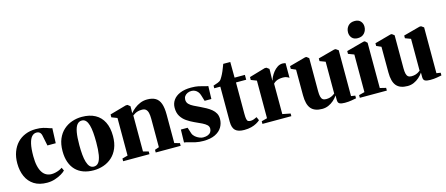

<svg xmlns="http://www.w3.org/2000/svg" viewBox="-49 -1315 4404 1896"><g transform="rotate(-15 2153.0 -367.0)"><path d="M256 11Q176.5 11 124 -22.2Q71.5 -55.5 45 -114.5Q18.5 -173.5 18.5 -250Q18.5 -313.5 37.5 -365.2Q56.5 -417 91 -453.8Q125.5 -490.5 174 -510.2Q222.5 -530 281 -530Q325.5 -530 355.8 -522.5Q386 -515 406.8 -506.8Q427.5 -498.5 443 -496.5L437 -344H352L330 -451.5Q327 -465.5 320.5 -475.2Q314 -485 303.8 -490Q293.5 -495 280 -495Q252.5 -495 232.2 -473.5Q212 -452 200.8 -404.2Q189.5 -356.5 189.5 -277.5Q189.5 -219.5 199 -178.2Q208.5 -137 225.8 -110.8Q243 -84.5 267.2 -72.2Q291.5 -60 320 -60Q338 -60 358.2 -64.5Q378.5 -69 397.8 -77Q417 -85 430.5 -95L445.5 -63Q432 -48 403 -30.8Q374 -13.5 335.8 -1.2Q297.5 11 256 11Z M481.5 -250.5Q481.5 -322.5 503.8 -375Q526 -427.5 564.5 -461.8Q603 -496 651.2 -512.5Q699.5 -529 752 -529Q831.5 -529 887.2 -498.8Q943 -468.5 972.2 -410Q1001.5 -351.5 1001.5 -266.5Q1001.5 -194.5 979.2 -142Q957 -89.5 919 -55.5Q881 -21.5 832.5 -5Q784 11.5 731.5 11.5Q673.5 11.5 627.2 -5.2Q581 -22 548.5 -55.2Q516 -88.5 498.8 -137.5Q481.5 -186.5 481.5 -250.5ZM743 -23.5Q772 -23.5 790.5 -47.5Q809 -71.5 817.5 -121.8Q826 -172 826 -250.5Q826 -304 822.2 -348.8Q818.5 -393.5 809.2 -426Q800 -458.5 783.8 -476.2Q767.5 -494 743 -494Q713 -494 694 -470.2Q675 -446.5 666 -396.2Q657 -346 657 -265.5Q657 -212.5 661 -168.2Q665 -124 674.8 -91.5Q684.5 -59 701 -41.2Q717.5 -23.5 743 -23.5Z M1090.5 -42.5V-427L1033.5 -449V-478.5L1202 -526H1219.5L1244.5 -506V-468.5L1243 -435Q1262 -458 1288.5 -479.2Q1315 -500.5 1348.2 -514.2Q1381.5 -528 1420 -528Q1472 -528 1504.8 -508.5Q1537.5 -489 1552.8 -446.2Q1568 -403.5 1568 -333V-42.5L1622 -27.5V0H1367V-27.5L1410.5 -42.5V-332Q1410.5 -369.5 1404.5 -394Q1398.5 -418.5 1384.2 -431Q1370 -443.5 1345 -443.5Q1321 -443.5 1303.2 -438.8Q1285.5 -434 1272.2 -426.2Q1259 -418.5 1248 -410.5V-42.5L1303 -27.5V0H1034V-27.5Z M1851.5 12Q1809.5 12 1772.5 3.8Q1735.5 -4.5 1707.2 -13.2Q1679 -22 1662.5 -23L1665.5 -154.5H1734.5L1755 -91.5Q1762.5 -71 1781 -55.5Q1799.5 -40 1821 -31.2Q1842.5 -22.5 1859 -22.5Q1889 -22.5 1908.8 -31Q1928.5 -39.5 1938.2 -54.8Q1948 -70 1948 -89Q1948 -111 1931.8 -126.8Q1915.5 -142.5 1885 -157.5Q1854.5 -172.5 1810.5 -192Q1772.5 -209.5 1738.2 -233Q1704 -256.5 1682.8 -291.2Q1661.5 -326 1661.5 -377Q1661.5 -421 1685.2 -455.2Q1709 -489.5 1755.5 -509.2Q1802 -529 1869.5 -529Q1914 -529 1945.5 -522.2Q1977 -515.5 1999.2 -508.5Q2021.5 -501.5 2038.5 -499.5L2034.5 -368H1965.5L1947.5 -427Q1941.5 -449 1929 -464.5Q1916.5 -480 1900 -488Q1883.5 -496 1864.5 -496Q1842 -496 1823.5 -487.5Q1805 -479 1794 -463.8Q1783 -448.5 1783 -428Q1783 -400.5 1800.8 -382.2Q1818.5 -364 1846.8 -350.2Q1875 -336.5 1907.5 -321Q1937 -307 1965.2 -291.5Q1993.5 -276 2016.5 -257Q2039.5 -238 2052.8 -213.5Q2066 -189 2066 -156.5Q2066 -111 2043.5 -72.8Q2021 -34.5 1973.5 -11.2Q1926 12 1851.5 12Z M2270.5 11.5Q2208 11.5 2179.8 -15.5Q2151.5 -42.5 2151.5 -104.5V-463H2089.5V-490Q2100 -494 2112.2 -497.8Q2124.5 -501.5 2135.8 -506Q2147 -510.5 2155 -515.5Q2164 -521 2171.5 -531.2Q2179 -541.5 2185.5 -553.8Q2192 -566 2198 -577Q2203.5 -587 2210.5 -604Q2217.5 -621 2224.8 -639.8Q2232 -658.5 2237.5 -673H2309.5L2310.5 -512.5H2416V-463H2311.5V-143Q2311.5 -105.5 2315.5 -87.8Q2319.5 -70 2328.8 -64.8Q2338 -59.5 2354.5 -59.5Q2370.5 -59.5 2388 -65.8Q2405.5 -72 2419 -79.5L2434.5 -44Q2419.5 -30.5 2396.8 -17.8Q2374 -5 2342.8 3.2Q2311.5 11.5 2270.5 11.5Z M2458 0V-27L2516 -42.5V-427L2459 -449V-478.5L2621.5 -526H2639.5L2665.5 -506.5V-481L2663 -389.5L2666 -390.5Q2668.5 -402.5 2679.2 -424.5Q2690 -446.5 2708.2 -469.8Q2726.5 -493 2750.8 -509Q2775 -525 2803.5 -525Q2815 -525 2822.2 -523.2Q2829.5 -521.5 2834 -519.5V-370Q2827 -376 2811 -383Q2795 -390 2772 -390Q2750.5 -390 2732.2 -386.5Q2714 -383 2699 -375Q2684 -367 2672 -354L2672.5 -43L2753.5 -27V0Z M3298.5 9.5Q3265.5 9.5 3246.8 0.8Q3228 -8 3228 -38V-84.5Q3211.5 -59.5 3186.8 -37.8Q3162 -16 3132 -3Q3102 10 3068.5 10Q2990 10 2954 -32.8Q2918 -75.5 2918 -169L2917.5 -431.5L2869 -453V-480.5L3035 -526H3048.5L3072.5 -507.5V-169.5Q3072.5 -135.5 3077.8 -114.2Q3083 -93 3095.5 -83.2Q3108 -73.5 3129.5 -73.5Q3152 -73.5 3168.5 -78.5Q3185 -83.5 3197.8 -91Q3210.5 -98.5 3220 -106V-431.5L3163 -453V-480.5L3332 -526H3347.5L3374 -507.5V-39L3416 -32.5V-5Q3397.5 -1.5 3367.8 4Q3338 9.5 3298.5 9.5Z M3453.5 0V-27.5L3512 -42.5V-427L3453 -449.5V-478L3631.5 -526H3646L3668.5 -505L3669 -42.5L3730 -27.5V0ZM3587.5 -574Q3548.5 -574 3528.2 -597.2Q3508 -620.5 3508 -653Q3508 -692.5 3532 -719.2Q3556 -746 3599.5 -746H3600.5Q3639 -746 3659.5 -723.2Q3680 -700.5 3680 -667.5Q3680 -629.5 3656 -601.8Q3632 -574 3588.5 -574Z M4171.5 9.5Q4138.5 9.5 4119.8 0.8Q4101 -8 4101 -38V-84.5Q4084.5 -59.5 4059.8 -37.8Q4035 -16 4005 -3Q3975 10 3941.5 10Q3863 10 3827 -32.8Q3791 -75.5 3791 -169L3790.5 -431.5L3742 -453V-480.5L3908 -526H3921.5L3945.5 -507.5V-169.5Q3945.5 -135.5 3950.8 -114.2Q3956 -93 3968.5 -83.2Q3981 -73.5 4002.5 -73.5Q4025 -73.5 4041.5 -78.5Q4058 -83.5 4070.8 -91Q4083.5 -98.5 4093 -106V-431.5L4036 -453V-480.5L4205 -526H4220.5L4247 -507.5V-39L4289 -32.5V-5Q4270.5 -1.5 4240.8 4Q4211 9.5 4171.5 9.5Z"/></g></svg>

Font: Merriweather 120pt ExtraBold
Style: Regular
Weight: 800
Version: Version 2.100